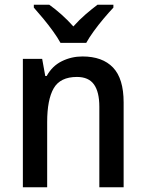

<svg xmlns="http://www.w3.org/2000/svg" viewBox="-20 -786 611 806"><path d="M326 -549Q410 -549 454.5 -502.5Q499 -456 499 -356V0H397V-338Q397 -400 374.5 -431.5Q352 -463 303 -463Q233 -463 205.5 -415.5Q178 -368 178 -273V0H76V-539H157L170 -467H176Q199 -509 239.5 -529Q280 -549 326 -549ZM234 -606Q222 -628 202.5 -655Q183 -682 161.5 -708Q140 -734 122 -754V-766H187Q211 -749 237.5 -725.5Q264 -702 288 -675Q313 -703 338.5 -725Q364 -747 389 -766H456V-754Q438 -735 416 -709Q394 -683 374 -655.5Q354 -628 342 -606Z"/></svg>

Font: Noto Sans Tamil SemiCondensed Medium
Style: Regular
Weight: 500
Width: 4
Designer: Jelle Bosma - Monotype Design Team
Foundry: Monotype Imaging Inc.
Version: Version 2.004; ttfautohint (v1.8.4.7-5d5b)